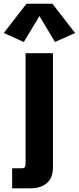

<svg xmlns="http://www.w3.org/2000/svg" viewBox="-45 -810 419 1020"><path d="M19.5 190.4V84H66.4Q82 84 86.4 78.4Q90.8 72.8 90.8 56.6V-527.3H236.3V79.6Q236.3 133.3 204.8 161.9Q173.3 190.4 114.7 190.4ZM81.5 -586.9 -24.9 -634.8 95.7 -790H233.4L354 -634.8L247.1 -586.9L164.6 -724.6Z"/></svg>

Font: Schibsted Grotesk
Style: Bold
Weight: 700
Designer: Bakken & Baeck AS, Henrik Kongsvoll
Foundry: Schibsted ASA
Version: Version 1.100;gftools[0.9.25]